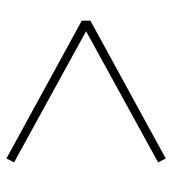

<svg xmlns="http://www.w3.org/2000/svg" viewBox="10 -616 522 581"><g transform="rotate(90 270.5 -325.0)"><path d="M74 -325 471 -107 459 -84 42 -312V-338L459 -566L471 -543Z"/></g></svg>

Font: DeepMind Serif Display
Style: Regular
Weight: 800
Designer: Frank Grießhammer / Modifications: Colophon Foundry
Foundry: Colophon Foundry
Version: Version 5.002